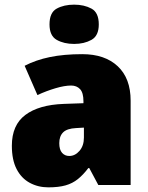

<svg xmlns="http://www.w3.org/2000/svg" viewBox="-20 -796 636 826"><path d="M334 -563Q431 -563 486.5 -511Q542 -459 542 -363V0H403L364 -73H360Q338 -44 315 -25.5Q292 -7 262 1.5Q232 10 188 10Q144 10 108 -9.5Q72 -29 51.5 -68.5Q31 -108 31 -169Q31 -258 89 -301.5Q147 -345 254 -349L339 -352V-360Q339 -397 324.5 -412.5Q310 -428 286 -428Q258 -428 219 -416.5Q180 -405 141 -387L86 -513Q134 -538 194.5 -550.5Q255 -563 334 -563ZM307 -245Q268 -243 251.5 -226.5Q235 -210 235 -180Q235 -152 247 -138.5Q259 -125 278 -125Q303 -125 322 -147Q341 -169 341 -204V-247ZM299 -776Q342 -776 373.5 -759Q405 -742 405 -691Q405 -642 373.5 -624.5Q342 -607 299 -607Q255 -607 224 -624.5Q193 -642 193 -691Q193 -742 224 -759Q255 -776 299 -776Z"/></svg>

Font: Noto Sans Display Black
Style: Regular
Weight: 900
Designer: Monotype Design Team
Foundry: Monotype Imaging Inc.
Version: Version 2.003